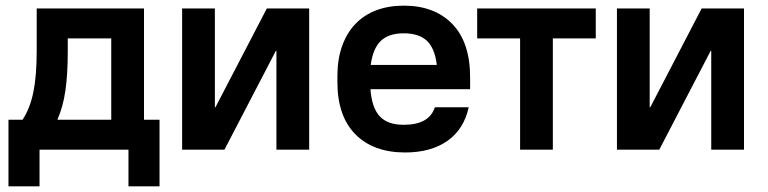

<svg xmlns="http://www.w3.org/2000/svg" viewBox="-20 -530 2720 680"><path d="M10 -106H60Q73 -126 82.5 -150Q92 -174 98 -203Q104 -232 107 -268.5Q110 -305 110 -350V-500H490V-106H545V130H435V0H120V130H10ZM374 -106V-394H220V-350Q220 -265 211.5 -208Q203 -151 184 -108V-106Z M625 -500H741V-150H743L925 -500H1075V0H959V-350H957L775 0H625Z M1415 10Q1302 10 1238.5 -54.5Q1175 -119 1175 -239V-261Q1175 -320 1191.5 -366.5Q1208 -413 1238.5 -445Q1269 -477 1312.5 -493.5Q1356 -510 1410 -510Q1519 -510 1582 -445Q1645 -380 1645 -256V-214H1292Q1297 -148 1325 -118Q1353 -88 1410 -88Q1500 -88 1520 -150H1640Q1623 -72 1564.5 -31Q1506 10 1415 10ZM1410 -412Q1357 -412 1329 -385.5Q1301 -359 1293 -300H1527Q1520 -359 1492 -385.5Q1464 -412 1410 -412Z M1822 -394H1670V-500H2090V-394H1938V0H1822Z M2165 -500H2281V-150H2283L2465 -500H2615V0H2499V-350H2497L2315 0H2165Z"/></svg>

Font: PT Root UI Bold
Style: Regular
Weight: 700
Designer: Vitaly Kuzmin
Foundry: ParaType Ltd.
Version: Version 2.000G